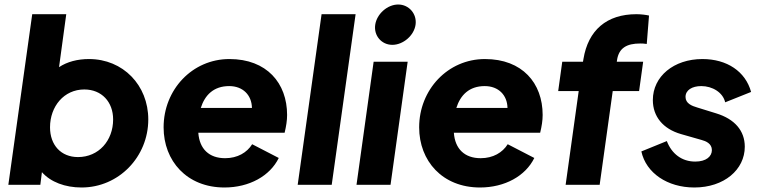

<svg xmlns="http://www.w3.org/2000/svg" viewBox="-20 -820 3374 852"><path d="M342 12C507 12 638 -124 638 -290C638 -442 526 -558 375 -558C324 -558 278 -546 242 -522L274 -757H123L17 0H159L166 -56C205 -12 269 12 342 12ZM202 -255C202 -348 264 -423 354 -423C431 -423 482 -368 482 -290C482 -196 418 -123 326 -123C251 -123 202 -176 202 -255Z M976 12C1086 12 1178 -39 1217 -119L1099 -180C1076 -143 1034 -118 979 -118C908 -118 865 -159 860 -231H1243C1250 -260 1254 -285 1254 -310C1254 -451 1164 -558 998 -558C833 -558 706 -422 706 -255C706 -106 809 12 976 12ZM871 -341C889 -398 928 -438 997 -438C1058 -438 1097 -398 1098 -341Z M1301 0H1452L1558 -757H1407Z M1562 0H1713L1789 -546H1638ZM1645 -710C1638 -662 1673 -621 1721 -621C1769 -621 1817 -662 1824 -710C1831 -758 1795 -800 1747 -800C1699 -800 1652 -758 1645 -710Z M2110 12C2220 12 2312 -39 2351 -119L2233 -180C2210 -143 2168 -118 2113 -118C2042 -118 1999 -159 1994 -231H2377C2384 -260 2388 -285 2388 -310C2388 -451 2298 -558 2132 -558C1967 -558 1840 -422 1840 -255C1840 -106 1943 12 2110 12ZM2005 -341C2023 -398 2062 -438 2131 -438C2192 -438 2231 -398 2232 -341Z M2490 0H2641L2699 -416H2816L2834 -546H2717L2718 -553C2726 -607 2761 -627 2821 -627C2828 -627 2837 -627 2850 -625L2860 -751C2847 -754 2825 -757 2804 -757C2672 -757 2590 -686 2569 -558L2567 -546H2475L2457 -416H2548Z M3061 12C3193 12 3285 -67 3285 -169C3285 -240 3240 -292 3158 -317L3074 -343C3050 -350 3022 -361 3022 -390C3022 -420 3051 -438 3092 -438C3141 -438 3188 -410 3198 -366L3313 -412C3288 -503 3206 -558 3097 -558C2970 -558 2877 -481 2877 -376C2877 -303 2922 -248 3002 -225L3093 -199C3112 -194 3139 -183 3139 -154C3139 -126 3114 -103 3065 -103C3006 -103 2961 -137 2939 -194L2826 -148C2847 -52 2942 12 3061 12Z"/></svg>

Font: Mluvka ExtraBold
Style: Italic
Weight: 800
Italic angle: -8°
Designer: Modified by Jiří Krblich, Original typeface by Gumpita Rahayu
Foundry: Gumpita Rahayu & Jiří Krblich
Version: Version 2.000;Glyphs 3.1.1 (3134)